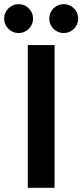

<svg xmlns="http://www.w3.org/2000/svg" viewBox="-53 -888 390 908"><path d="M78.3 0V-675H205V0ZM248.3 -731.7Q220 -731.7 200 -751.7Q180 -771.7 180 -800Q180 -828.3 200 -848.3Q220 -868.3 248.3 -868.3Q276.7 -868.3 296.7 -848.3Q316.7 -828.3 316.7 -800Q316.7 -771.7 296.7 -751.7Q276.7 -731.7 248.3 -731.7ZM35 -731.7Q6.7 -731.7 -13.3 -751.7Q-33.3 -771.7 -33.3 -800Q-33.3 -828.3 -13.3 -848.3Q6.7 -868.3 35 -868.3Q63.3 -868.3 83.3 -848.3Q103.3 -828.3 103.3 -800Q103.3 -771.7 83.3 -751.7Q63.3 -731.7 35 -731.7Z"/></svg>

Font: Funnel Display Light SemiBold
Style: Regular
Weight: 600
Version: Version 1.000